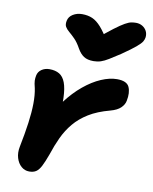

<svg xmlns="http://www.w3.org/2000/svg" viewBox="-90 -876 759 955"><g transform="rotate(10 289.5 -398.5)"><path d="M123.6 12Q100.8 12 83.4 -3.2Q66 -18.4 58.2 -44.3Q50.4 -70.2 56.6 -101.4Q70.4 -170.2 77.9 -225Q85.4 -279.8 85.9 -323.4Q86.4 -367 79.6 -400.2Q73 -425.6 72.7 -438.2Q72.4 -450.8 75.2 -464.6Q79.2 -484 96.1 -495.4Q113 -506.8 135.2 -506.8Q165.4 -506.8 185.4 -494.8Q205.4 -482.8 216 -454.7Q226.6 -426.6 228.3 -378.7Q230 -330.8 222.6 -259.2L156.4 -237.2Q187.2 -304.2 226.6 -356.2Q266 -408.2 309.2 -443.8Q352.4 -479.4 395.3 -497.8Q438.2 -516.2 475 -516.2Q524.6 -516.2 537 -488.5Q549.4 -460.8 540.8 -418.6Q537.2 -399 520.2 -382.5Q503.2 -366 469.2 -356.8Q405.2 -339.8 362.4 -313.3Q319.6 -286.8 291.1 -252.6Q262.6 -218.4 243.5 -177.6Q224.4 -136.8 209 -89.6Q194.6 -50 183.2 -27.9Q171.8 -5.8 158.3 3.1Q144.8 12 123.6 12ZM519 -808.6Q537.2 -808.6 551.3 -800.2Q565.4 -791.8 572.8 -777.8Q580.2 -763.8 578.4 -746.2Q577.2 -735.4 570.7 -724.2Q564.2 -713 542.3 -694.5Q520.4 -676 472.8 -643.2Q439.8 -621.6 418.4 -608.5Q397 -595.4 380 -589.8Q363 -584.2 343.2 -584.2Q312.4 -584.2 294.1 -596.2Q275.8 -608.2 261.8 -632.8Q245.6 -662.2 229.3 -678.6Q213 -695 199.8 -706Q186.6 -717 180.1 -728.3Q173.6 -739.6 177.4 -758.4Q181.6 -780 201.9 -792.3Q222.2 -804.6 248 -804.6Q277.2 -804.6 299.7 -794.8Q322.2 -785 344.1 -760.3Q366 -735.6 392.4 -691L331.4 -692.4Q382 -735.4 413.5 -759.1Q445 -782.8 464.1 -793.5Q483.2 -804.2 495.4 -806.4Q507.6 -808.6 519 -808.6Z"/></g></svg>

Font: Shantell Sans Light
Style: Italic
Weight: 300
Italic angle: -11°
Designer: Stephen Nixon, Anya Danilova, Shantell Martin
Foundry: Arrow Type
Version: Version 1.008;[ac192a2d6]